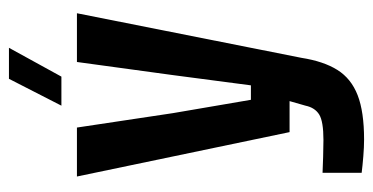

<svg xmlns="http://www.w3.org/2000/svg" viewBox="-222 -445 833 429"><g transform="rotate(-90 194.5 -230.5)"><path d="M97.2 166.5Q80.6 166.5 59.8 164.8Q39.1 163.1 22.9 161.1V73.7Q37.1 74.2 58.6 75Q80.1 75.7 96.2 75.7Q137.7 75.7 153.1 66.2Q168.5 56.6 172.9 35.6L183.1 0H113.8L14.6 -475.1H124L156.2 -260.7L186 -86.4H218.3L241.2 -260.7L270.5 -475.1H379.4L279.8 26.4Q272 76.2 252.7 106.9Q233.4 137.7 196.3 152.1Q159.2 166.5 97.2 166.5ZM237.8 -509.8H172.9L232.9 -627H302.2Z"/></g></svg>

Font: Agdasima
Style: Bold
Weight: 700
Width: 3
Designer: The DocRepair Project, Patric King
Foundry: Google
Version: Version 2.002